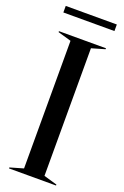

<svg xmlns="http://www.w3.org/2000/svg" viewBox="-161 -888 603 936"><g transform="rotate(20 141.0 -419.5)"><path d="M19 -5 88 -25V-687L19 -707V-712H263V-707L194 -687V-25L263 -5V0H19ZM8 -839H273V-805H8Z"/></g></svg>

Font: Nyght Serif
Style: Regular
Weight: 400
Designer: Maksym Kobuzan
Version: Version 0.410;July 4, 2025;FontCreator 15.0.0.2958 64-bit